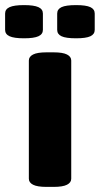

<svg xmlns="http://www.w3.org/2000/svg" viewBox="-63 -730 391 752"><path d="M119 2Q83 2 66.5 -6.5Q50 -15 50 -30V-493Q50 -508 66.5 -516.5Q83 -525 119 -525H147Q183 -525 199.5 -516.5Q216 -508 216 -493V-30Q216 -15 199.5 -6.5Q183 2 147 2ZM235 -580Q195 -580 178 -588Q161 -596 161 -613V-677Q161 -694 178 -702Q195 -710 235 -710Q274 -710 291 -702Q308 -694 308 -677V-613Q308 -596 291 -588Q274 -580 235 -580ZM31 -580Q-8 -580 -25.5 -588Q-43 -596 -43 -613V-677Q-43 -694 -25.5 -702Q-8 -710 31 -710Q70 -710 87.5 -702Q105 -694 105 -677V-613Q105 -596 87.5 -588Q70 -580 31 -580Z"/></svg>

Font: Asap ExtraBold
Style: Regular
Weight: 800
Designer: Pablo Cosgaya
Foundry: Omnibus-Type
Version: Version 3.001; ttfautohint (v1.8.4.7-5d5b)